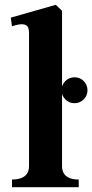

<svg xmlns="http://www.w3.org/2000/svg" viewBox="-20 -780 384 800"><path d="M101 -87.5V-641Q101 -658 96 -667.5Q91 -677 75.5 -678.8Q60 -680.5 30 -670.5L25 -706.5L212.5 -760L238.5 -735V-87.5Q238.5 -70.5 245.8 -58Q253 -45.5 268.2 -38.8Q283.5 -32 308 -32V0H30V-32Q54.5 -32 70.2 -38.8Q86 -45.5 93.5 -58Q101 -70.5 101 -87.5ZM236.5 -404.1Q236.5 -426.5 252.3 -442.2Q268.2 -458 290.6 -458Q313 -458 328.8 -442.2Q344.5 -426.3 344.5 -403.9Q344.5 -381.5 328.7 -365.8Q312.8 -350 290.4 -350Q268 -350 252.2 -365.8Q236.5 -381.7 236.5 -404.1Z"/></svg>

Font: Didactic
Style: Regular
Weight: 400
Designer: Tyler Finck
Foundry: Etcetera Type Co
Version: Version 3.007;FEAKit 1.0